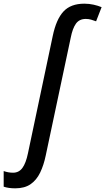

<svg xmlns="http://www.w3.org/2000/svg" viewBox="-145 -785 573 1045"><path d="M-62 240Q-99 240 -125 231V146Q-100 155 -74 155Q-42 155 -23 129Q-4 103 7 50L142 -589Q161 -680 200.5 -722.5Q240 -765 314 -765Q340 -765 364.5 -759.5Q389 -754 408 -746L378 -669Q365 -674 351 -678Q337 -682 322 -682Q287 -682 268.5 -656.5Q250 -631 240 -580L104 61Q93 114 73.5 154.5Q54 195 21.5 217.5Q-11 240 -62 240Z"/></svg>

Font: Noto Sans SemiCondensed Medium
Style: Italic
Weight: 500
Width: 4
Italic angle: -12°
Designer: Monotype Design Team
Foundry: Monotype Imaging Inc.
Version: Version 2.013; ttfautohint (v1.8.4.7-5d5b)